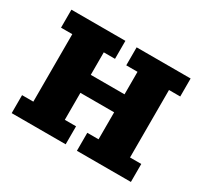

<svg xmlns="http://www.w3.org/2000/svg" viewBox="-102 -585 762 722"><g transform="rotate(30 278.5 -224.5)"><path d="M302.7 0V-78.1H351.6V-195.3H205.1V-78.1H253.9V0H19.5V-78.1H68.4V-371.1H19.5V-449.2H253.9V-371.1H205.1V-273.4H351.6V-371.1H302.7V-449.2H537.1V-371.1H488.3V-78.1H537.1V0Z"/></g></svg>

Font: Orelega One
Style: Regular
Weight: 400
Version: Version 1.1 ; ttfautohint (v1.8.3)